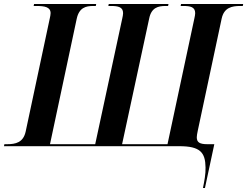

<svg xmlns="http://www.w3.org/2000/svg" viewBox="-42 -734 1241 964"><path d="M977 210H987L1034 -10H1000C959 -10 946 -20 946 -45C946 -53 948 -63 951 -78L1071 -641C1083 -696 1122 -704 1164 -704H1177L1179 -714H867L865 -704H878C914 -704 938 -699 938 -668C938 -662 936 -650 934 -642L799 -10H571L707 -641C718 -696 752 -704 789 -704H802L804 -714H504L502 -704H515C551 -704 576 -699 576 -668C576 -662 574 -650 572 -642L436 -10H209L343 -639C355 -696 389 -704 426 -704H439L441 -714H129L127 -704H140C182 -704 212 -699 212 -668C212 -662 210 -650 208 -642L87 -74C75 -18 36 -10 -7 -10H-20L-22 0H858C963 0 989 31 990 107C991 139 984 176 977 210Z"/></svg>

Font: Noto Serif Display SemiBold
Style: Italic
Weight: 600
Italic angle: -12°
Designer: Monotype Design Team
Foundry: Monotype Imaging Inc.
Version: Version 2.009